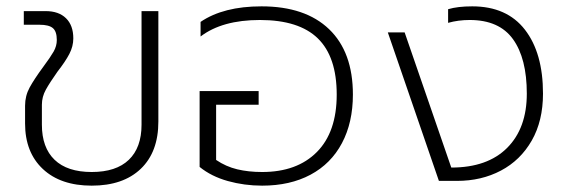

<svg xmlns="http://www.w3.org/2000/svg" viewBox="-20 -570 1786 605"><path d="M59 -181V-237Q59 -268 73.5 -294.5Q88 -321 116 -359Q139 -390 149 -407.5Q159 -425 159 -444Q159 -471 146.5 -481.5Q134 -492 105 -492H55V-535H124Q165 -535 188 -512.5Q211 -490 211 -449Q211 -424 198.5 -400Q186 -376 161 -344Q137 -310 124.5 -287.5Q112 -265 112 -240V-177Q112 -105 152 -66.5Q192 -28 269 -28Q346 -28 386 -66.5Q426 -105 426 -177V-535H479V-187Q479 -91 423.5 -38Q368 15 269 15Q171 15 115 -37.5Q59 -90 59 -181Z M609 -44V-283H795V-240H661V-66Q692 -45 727.5 -36.5Q763 -28 806 -28Q916 -28 978.5 -91Q1041 -154 1041 -272Q1041 -391 981.5 -449Q922 -507 799 -507Q680 -507 612 -455V-501Q684 -550 804 -550Q942 -550 1017 -478Q1092 -406 1092 -272Q1092 -184 1057.5 -119Q1023 -54 958.5 -19.5Q894 15 806 15Q750 15 698 0.5Q646 -14 609 -44Z M1202 -468H1255L1402 -42Q1516 -42 1578 -104Q1640 -166 1640 -275Q1640 -386 1596.5 -446.5Q1553 -507 1460 -507Q1424 -507 1392 -498V-541Q1422 -550 1468 -550Q1577 -550 1634 -476.5Q1691 -403 1691 -275Q1691 -189 1655.5 -127Q1620 -65 1558.5 -32.5Q1497 0 1420 0H1363Z"/></svg>

Font: Prompt ExtraLight
Style: Regular
Weight: 275
Designer: Katatrad Team
Foundry: CadsonDemak
Version: Version 1.001